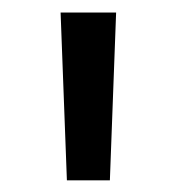

<svg xmlns="http://www.w3.org/2000/svg" viewBox="-20 -748 289 314"><path d="M89.4 -453.1 79.1 -727.5H169.9L159.7 -453.1Z"/></svg>

Font: Inter Tight
Style: Regular
Weight: 400
Designer: Rasmus Andersson
Foundry: rsms
Version: Version 3.002